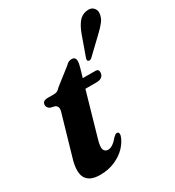

<svg xmlns="http://www.w3.org/2000/svg" viewBox="-173 -808 840 920"><g transform="rotate(-30 247.5 -348.0)"><path d="M88 -383.5 62 -390Q47 -399.5 47 -413Q47 -436 76.5 -436H110Q121.5 -436 129.2 -439.5Q137 -443 147 -454.5L236 -524Q250 -540 268 -540Q290 -540 290 -517.5Q290 -511.5 288.5 -502.5Q287 -493.5 283 -480L269.5 -434H340Q357 -434 357 -416.5Q357 -401 346.2 -392.2Q335.5 -383.5 317.5 -383.5H255L187.5 -148Q175 -106.5 181 -91.2Q187 -76 204 -76Q229.5 -76 260.5 -114Q268 -121 271.8 -123.2Q275.5 -125.5 279.5 -125Q293.5 -124.5 289 -104Q280 -75.5 255.8 -49.5Q231.5 -23.5 194.2 -7Q157 9.5 111 9.5Q52.5 9.5 33.5 -25.2Q14.5 -60 38 -134.5L95.5 -333.5Q103 -356 101.2 -366.8Q99.5 -377.5 88 -383.5ZM370.5 -620Q383 -654.5 400.2 -676.8Q417.5 -699 443.5 -703.5Q469.5 -708.5 483 -695.2Q496.5 -682 494.5 -663Q492.5 -640 478 -621Q463.5 -602 440.5 -580.5L354.5 -498.5Q343 -487.5 333.5 -493Q329 -496 329.5 -501.5Q330 -507 332.5 -513.5Z"/></g></svg>

Font: Fraunces 144pt Soft
Style: Bold Italic
Weight: 700
Italic angle: -16°
Version: Version 1.000;[b76b70a41]